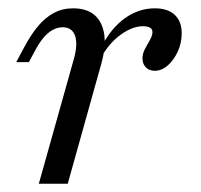

<svg xmlns="http://www.w3.org/2000/svg" viewBox="-20 -446 487 466"><path d="M74.2 0 158.9 -301.6Q169.4 -338.7 162.1 -359.3Q154.8 -379.8 132.3 -379.8Q113.7 -379.8 97.2 -366.1Q80.6 -352.4 66.1 -325L50 -295.2H19.4L37.9 -329.8Q54 -360.5 71.8 -381.9Q89.5 -403.2 110.5 -414.5Q131.5 -425.8 157.3 -425.8Q191.1 -425.8 210.1 -408.9Q229 -391.9 233.1 -361.7Q237.1 -331.5 225.8 -291.1L144.4 0ZM355.6 -274.2Q341.9 -274.2 333.9 -282.7Q325.8 -291.1 325.8 -304Q325.8 -316.1 331.9 -327.4Q337.9 -338.7 344 -349.2Q350 -359.7 350 -368.5Q350 -382.3 326.6 -382.3Q301.6 -382.3 273.4 -362.1Q245.2 -341.9 225.8 -307.3L226.6 -333.1Q250 -378.2 283.5 -402Q316.9 -425.8 355.6 -425.8Q387.1 -425.8 404 -410.1Q421 -394.4 421 -365.3Q421 -341.9 411.7 -321.4Q402.4 -300.8 387.5 -287.5Q372.6 -274.2 355.6 -274.2Z"/></svg>

Font: Playfair 12pt Light
Style: Italic
Weight: 300
Italic angle: -15.6°
Designer: Claus Eggers Sørensen
Foundry: Claus Eggers Sørensen
Version: Version 2.000;gftools[0.9.28]